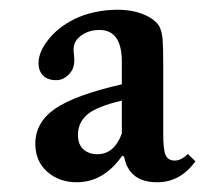

<svg xmlns="http://www.w3.org/2000/svg" viewBox="-20 -792 454 394"><path d="M137.5 -418Q101.5 -418 77 -439.5Q52.5 -461 52.5 -497Q52.5 -541 93.2 -569Q134 -597 230 -619V-665.5Q230 -730.5 184 -730.5Q162.5 -730.5 146.8 -719.2Q131 -708 131 -690.5Q131 -685.5 131.8 -679.5Q132.5 -673.5 132.5 -668Q132.5 -650.5 121 -639Q109.5 -627.5 95.5 -627.5Q77.5 -627.5 68.2 -637.2Q59 -647 59 -662Q59 -685 78.8 -710.2Q98.5 -735.5 132 -752.5Q151 -762 174.2 -767Q197.5 -772 221 -772Q252 -772 275.2 -762.2Q298.5 -752.5 307.5 -737Q312.5 -726 313.8 -710.2Q315 -694.5 315 -653.5V-516Q315 -484.5 320 -473.5Q325 -462.5 338.5 -462.5Q352 -462.5 365.5 -476L381 -461Q350 -418 302.5 -418Q244.5 -418 234.5 -471L230.5 -472Q192.5 -418 137.5 -418ZM179.5 -475.5Q214.5 -475.5 230 -518V-585.5Q178.5 -573.5 159.2 -557Q140 -540.5 140 -515.5Q140 -495 151.5 -485.2Q163 -475.5 179.5 -475.5Z"/></svg>

Font: Libre Caslon Text SemiBold
Style: Regular
Weight: 600
Designer: Pablo Impallari, Rodrigo Fuenzalida, Katja Schimmel
Foundry: Pablo Impallari, Rodrigo Fuenzalida
Version: Version 2.000